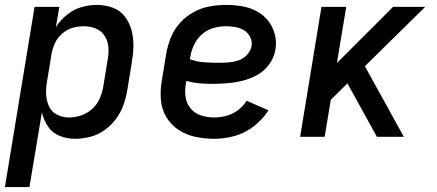

<svg xmlns="http://www.w3.org/2000/svg" viewBox="-35 -558 1783 783"><path d="M-15 205H85L136 -100Q143 -69 160.5 -42.5Q178 -16 208 -4Q238 8 271 8Q302 8 333 0Q364 -8 391 -27Q418 -46 438 -73Q458 -100 468.5 -130Q479 -160 484 -190L502 -300Q508 -334 509 -367.5Q510 -401 502 -432.5Q494 -464 475 -489.5Q456 -515 425.5 -526.5Q395 -538 361 -538Q329 -538 297.5 -529Q266 -520 238.5 -498Q211 -476 193 -448L207 -530H106ZM245 -79Q219 -79 196.5 -91Q174 -103 164 -126Q154 -149 153 -175Q152 -201 157 -227L175 -337Q179 -360 189 -382Q199 -404 218.5 -421Q238 -438 261 -444.5Q284 -451 307 -451Q333 -451 356 -441.5Q379 -432 392 -411.5Q405 -391 407 -365.5Q409 -340 404 -314L386 -204Q382 -180 371.5 -156Q361 -132 340.5 -113.5Q320 -95 295 -87Q270 -79 245 -79Z M839 8Q880 8 922 -3.5Q964 -15 1000 -43Q1036 -71 1060 -108L971 -147Q957 -125 935 -108.5Q913 -92 888 -85.5Q863 -79 839 -79Q811 -79 785.5 -87Q760 -95 743 -115Q726 -135 722 -161.5Q718 -188 723 -216L725 -228Q750 -221 776 -218.5Q802 -216 828 -216Q859 -216 890.5 -218.5Q922 -221 953 -228.5Q984 -236 1013.5 -252Q1043 -268 1063 -296Q1083 -324 1088 -355Q1094 -388 1085.5 -419Q1077 -450 1058 -474Q1039 -498 1011.5 -512.5Q984 -527 952 -532.5Q920 -538 887 -538Q854 -538 820.5 -532Q787 -526 755.5 -509Q724 -492 699.5 -465Q675 -438 662 -405.5Q649 -373 643 -340L625 -230Q618 -191 621 -152Q624 -113 643 -81Q662 -49 693 -28.5Q724 -8 761.5 0Q799 8 839 8ZM859 -302Q828 -302 797.5 -304Q767 -306 739 -317L741 -326Q745 -351 756.5 -375.5Q768 -400 789 -418.5Q810 -437 836 -444Q862 -451 887 -451Q907 -451 926 -447.5Q945 -444 961 -434Q977 -424 985.5 -406.5Q994 -389 991 -370Q987 -350 972 -334Q957 -318 937 -311.5Q917 -305 897.5 -303.5Q878 -302 859 -302Z M1189 0H1289L1314 -151L1382 -218L1502 0H1612L1453 -288L1699 -530H1568L1339 -301L1377 -530H1276Z"/></svg>

Font: Iosevka Sparkle Medium
Style: Italic
Weight: 500
Italic angle: -9°
Designer: Belleve Invis
Foundry: Belleve Invis
Version: Version 4.5.0; ttfautohint (v1.8.3)